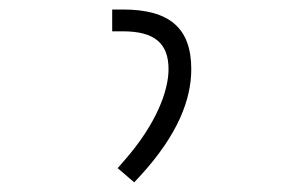

<svg xmlns="http://www.w3.org/2000/svg" viewBox="-20 -713 626 396"><path d="M256.8 -336.9 268.6 -349.6C348.6 -436.5 374.5 -509.8 374.5 -570.3C374.5 -654.8 330.1 -693.4 233.4 -693.4H211.4V-648.4H233.4C298.3 -648.4 327.6 -624 327.6 -570.3C327.6 -525.9 302.7 -457.5 236.3 -381.8L222.7 -366.2Z"/></svg>

Font: Cascadia Mono PL ExtraLight
Style: Regular
Weight: 200
Monospace: yes
Designer: Aaron Bell
Foundry: Saja Typeworks
Version: Version 2404.023